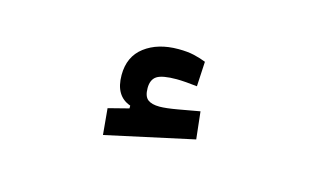

<svg xmlns="http://www.w3.org/2000/svg" viewBox="-43 -874 672 415"><g transform="rotate(15 293.0 -666.0)"><path d="M205.1 -555.7 199.7 -614.3 279.8 -634.8 274.9 -603 245.6 -620.6V-632.3Q210.4 -644.5 210.4 -691.4Q210.4 -732.9 239.7 -755.1Q269 -777.3 314.9 -777.3Q335.4 -777.3 350.1 -773.9Q364.7 -770.5 377 -765.6L374 -710Q362.8 -711.4 349.6 -712.4Q336.4 -713.4 328.1 -713.4Q295.9 -713.4 283.9 -705.6Q272 -697.8 272 -678.7Q272 -660.2 280.8 -653.3Q289.6 -646.5 307.1 -646.5Q321.3 -646.5 347.4 -651.1Q373.5 -655.8 395.5 -659.7L402.3 -598.6Z"/></g></svg>

Font: Cascadia Code
Style: Regular
Weight: 400
Designer: Aaron Bell
Foundry: Saja Typeworks
Version: Version 2404.023